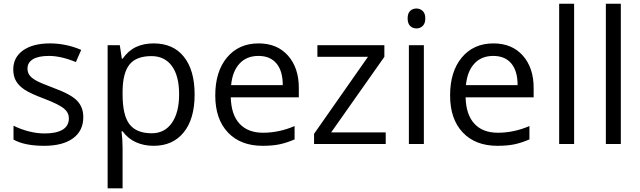

<svg xmlns="http://www.w3.org/2000/svg" viewBox="-20 -780 3469 1040"><path d="M431.2 -146Q431.2 -71.3 375.5 -30.8Q319.8 9.8 219.2 9.8Q112.8 9.8 53.2 -23.9V-99.1Q91.8 -79.6 136 -68.4Q180.2 -57.1 221.2 -57.1Q284.7 -57.1 318.8 -77.4Q353 -97.7 353 -139.2Q353 -170.4 325.9 -192.6Q298.8 -214.8 220.2 -245.1Q145.5 -272.9 114 -293.7Q82.5 -314.5 67.1 -340.8Q51.8 -367.2 51.8 -403.8Q51.8 -469.2 105 -507.1Q158.2 -544.9 251 -544.9Q337.4 -544.9 419.9 -509.8L391.1 -443.8Q310.5 -477.1 245.1 -477.1Q187.5 -477.1 158.2 -459Q128.9 -440.9 128.9 -409.2Q128.9 -387.7 139.9 -372.6Q150.9 -357.4 175.3 -343.8Q199.7 -330.1 269 -304.2Q364.3 -269.5 397.7 -234.4Q431.2 -199.2 431.2 -146Z M812 9.8Q759.8 9.8 716.6 -9.5Q673.3 -28.8 644 -68.8H638.2Q644 -22 644 20V240.2H563V-535.2H628.9L640.1 -461.9H644Q675.3 -505.9 716.8 -525.4Q758.3 -544.9 812 -544.9Q918.5 -544.9 976.3 -472.2Q1034.2 -399.4 1034.2 -268.1Q1034.2 -136.2 975.3 -63.2Q916.5 9.8 812 9.8ZM800.3 -476.1Q718.3 -476.1 681.6 -430.7Q645 -385.3 644 -286.1V-268.1Q644 -155.3 681.6 -106.7Q719.2 -58.1 802.2 -58.1Q871.6 -58.1 910.9 -114.3Q950.2 -170.4 950.2 -269Q950.2 -369.1 910.9 -422.6Q871.6 -476.1 800.3 -476.1Z M1401.9 9.8Q1283.2 9.8 1214.6 -62.5Q1146 -134.8 1146 -263.2Q1146 -392.6 1209.7 -468.8Q1273.4 -544.9 1380.9 -544.9Q1481.4 -544.9 1540 -478.8Q1598.6 -412.6 1598.6 -304.2V-252.9H1230Q1232.4 -158.7 1277.6 -109.9Q1322.8 -61 1404.8 -61Q1491.2 -61 1575.7 -97.2V-24.9Q1532.7 -6.3 1494.4 1.7Q1456.1 9.8 1401.9 9.8ZM1379.9 -477.1Q1315.4 -477.1 1277.1 -435.1Q1238.8 -393.1 1231.9 -318.8H1511.7Q1511.7 -395.5 1477.5 -436.3Q1443.4 -477.1 1379.9 -477.1Z M2069.3 0H1681.2V-55.2L1973.1 -472.2H1699.2V-535.2H2062V-472.2L1773.9 -63H2069.3Z M2275.9 0H2194.8V-535.2H2275.9ZM2188 -680.2Q2188 -708 2201.7 -720.9Q2215.3 -733.9 2235.8 -733.9Q2255.4 -733.9 2269.5 -720.7Q2283.7 -707.5 2283.7 -680.2Q2283.7 -652.8 2269.5 -639.4Q2255.4 -626 2235.8 -626Q2215.3 -626 2201.7 -639.4Q2188 -652.8 2188 -680.2Z M2673.8 9.8Q2555.2 9.8 2486.6 -62.5Q2418 -134.8 2418 -263.2Q2418 -392.6 2481.7 -468.8Q2545.4 -544.9 2652.8 -544.9Q2753.4 -544.9 2812 -478.8Q2870.6 -412.6 2870.6 -304.2V-252.9H2502Q2504.4 -158.7 2549.6 -109.9Q2594.7 -61 2676.8 -61Q2763.2 -61 2847.7 -97.2V-24.9Q2804.7 -6.3 2766.4 1.7Q2728 9.8 2673.8 9.8ZM2651.9 -477.1Q2587.4 -477.1 2549.1 -435.1Q2510.7 -393.1 2503.9 -318.8H2783.7Q2783.7 -395.5 2749.5 -436.3Q2715.3 -477.1 2651.9 -477.1Z M3089.8 0H3008.8V-759.8H3089.8Z M3342.8 0H3261.7V-759.8H3342.8Z"/></svg>

Font: f07869316
Style: Regular
Weight: 400
Foundry: Ascender Corporation
Version: Version 1.10